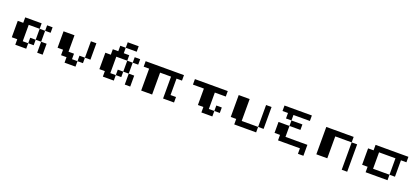

<svg xmlns="http://www.w3.org/2000/svg" viewBox="25 -1218 4451 2060"><g transform="rotate(20 2250.0 -188.0)"><path d="M125 -312.5H312.5V-250H187.5V-62.5H250V0H125V-62.5H62.5V-250H125ZM375 -312.5H437.5V-250H375ZM312.5 -250H375V-125H312.5ZM250 -125H312.5V-62.5H250ZM375 -125H437.5V0H375Z M562.5 -312.5H687.5V-125H750V-62.5H812.5V0H687.5V-62.5H625V-125H562.5ZM875 -312.5H937.5V-125H875ZM812.5 -125H875V-62.5H812.5Z M1250 -437.5H1375V-375H1250ZM1187.5 -375H1250V-312.5H1312.5V-250H1187.5V-62.5H1250V0H1125V-62.5H1062.5V-250H1125V-312.5H1187.5ZM1375 -312.5H1437.5V-250H1375ZM1312.5 -250H1375V-125H1312.5ZM1250 -125H1312.5V-62.5H1250ZM1375 -125H1437.5V0H1375Z M1500 -312.5H1937.5V-250H1875V-62.5H1937.5V0H1812.5V-250H1687.5V0H1562.5V-250H1500Z M2062.5 -312.5H2437.5V-250H2312.5V-62.5H2375V0H2250V-62.5H2187.5V-250H2062.5ZM2375 -125H2437.5V-62.5H2375Z M2562.5 -312.5H2687.5V-62.5H2875V0H2625V-62.5H2562.5ZM2875 -312.5H2937.5V-62.5H2875Z M3062.5 -375H3375V-312.5H3187.5V-250H3125V-312.5H3062.5ZM3187.5 -250H3312.5V-187.5H3187.5ZM3062.5 -187.5H3187.5V-62.5H3437.5V62.5H3375V0H3125V-62.5H3062.5Z M3562.5 -312.5H3875V-250H3687.5V0H3562.5ZM3875 -250H3937.5V62.5H3875Z M4125 -312.5H4500V-250H4437.5V-62.5H4375V-250H4187.5V-62.5H4375V0H4125V-62.5H4062.5V-250H4125Z"/></g></svg>

Font: Half Eighties
Style: Regular
Weight: 400
Monospace: yes
Designer: Jayvee Enaguas (HarvettFox96)
Version: 20191127.01dev02